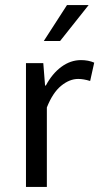

<svg xmlns="http://www.w3.org/2000/svg" viewBox="-20 -734 390 754"><path d="M82 0V-486H150L157 -398H160Q185 -445 221 -471.5Q257 -498 298 -498Q327 -498 350 -488L334 -416Q308 -424 287 -424Q253 -424 220 -397Q187 -370 164 -312V0ZM152 -573 243 -714H328L216 -573Z"/></svg>

Font: RibengUni
Style: Regular
Weight: 400
Designer: (1) Dr. Andrew Glass (Senior Program Manager at Microsoft Corporation)
(2) Bivuti Chakma (Chakma Font Designer & Keyboar
Foundry: Bivuti Chakma
Version: Version 2.2022; Updated on: 03 June 2022; Friday